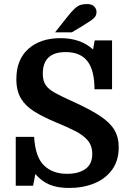

<svg xmlns="http://www.w3.org/2000/svg" viewBox="-20 -920 653 951"><path d="M322 11Q265 11 225.5 -5.5Q186 -22 155 -58L144 0H58V-242H149Q155 -142 198 -100.5Q241 -59 312 -59Q369 -59 403 -83Q437 -107 437 -157Q437 -198 414.5 -224.5Q392 -251 351.5 -271.5Q311 -292 257 -314Q195 -340 151 -367Q107 -394 84 -432Q61 -470 61 -528Q61 -625 120.5 -678Q180 -731 280 -731Q379 -731 441 -675L449 -720H535V-478H448Q448 -572 413 -617Q378 -662 305 -662Q192 -662 192 -555Q192 -520 206 -499Q220 -478 252.5 -460Q285 -442 341 -417Q425 -379 475 -346Q525 -313 546.5 -276.5Q568 -240 568 -191Q568 -124 535 -79Q502 -34 446.5 -11.5Q391 11 322 11ZM253 -760 313 -836Q335 -864 350 -877.5Q365 -891 378.5 -895.5Q392 -900 411 -900Q435 -900 446.5 -888Q458 -876 458 -861Q458 -848 452 -838.5Q446 -829 430 -818Q414 -807 383 -788L336 -760Z"/></svg>

Font: Domine
Style: Regular
Weight: 400
Designer: Pablo Impallari, Rodrigo Fuenzalida, Brenda Gallo
Foundry: Pablo Impallari, Rodrigo Fuenzalida, Brenda Gallo
Version: Version 2.000;September 19, 2022;FontCreator 14.0.0.2877 64-